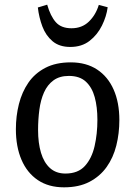

<svg xmlns="http://www.w3.org/2000/svg" viewBox="-20 -788 579 822"><path d="M254 14Q188 14 142 -17Q96 -48 72 -104Q48 -160 48 -235Q48 -291 61 -342.5Q74 -394 101.5 -434Q129 -474 174 -497.5Q219 -521 283 -521Q349 -521 395.5 -490.5Q442 -460 466.5 -404.5Q491 -349 491 -274Q491 -217 478 -165Q465 -113 436.5 -73Q408 -33 363 -9.5Q318 14 254 14ZM260 -45Q314 -45 343.5 -77.5Q373 -110 385 -162.5Q397 -215 397 -275Q397 -330 385.5 -372Q374 -414 347.5 -438.5Q321 -463 275 -463Q235 -463 209 -444Q183 -425 168.5 -392.5Q154 -360 148.5 -318Q143 -276 143 -231Q143 -176 155.5 -134Q168 -92 194 -68.5Q220 -45 260 -45ZM281 -587Q234 -587 205 -611.5Q176 -636 161.5 -674.5Q147 -713 142 -756L182 -768Q196 -719 219 -693Q242 -667 286 -667Q331 -667 360.5 -695.5Q390 -724 403 -767L441 -757Q436 -718 416.5 -678.5Q397 -639 363.5 -613Q330 -587 281 -587Z"/></svg>

Font: Literata
Style: Italic
Weight: 400
Italic angle: -2°
Designer: Latin by Veronika Burian and Jose Scaglione. Greek by Irene Vlachou. Cyrillic by Vera Evstafieva
Foundry: TypeTogether
Version: Version 3.103;gftools[0.9.29]